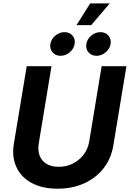

<svg xmlns="http://www.w3.org/2000/svg" viewBox="-20 -1126 781 1156"><path d="M326.9 10.1Q234.7 10.1 170.9 -24.3Q107.1 -58.7 78.8 -119.9Q50.4 -181 63.4 -260.2L140.9 -727.5H290.1L213.4 -262.8Q206.4 -220.1 218.8 -188.4Q231.3 -156.6 260.5 -139.2Q289.8 -121.7 332.9 -121.7Q380.3 -121.7 419.4 -141.7Q458.4 -161.6 484.1 -195.7Q509.8 -229.9 516.8 -272.5L592 -727.5H741.2L662.4 -250.4Q649.4 -171 603.3 -112.4Q557.1 -53.7 486.1 -21.8Q415 10.1 326.9 10.1ZM560.9 -790Q530.7 -790 512.8 -811Q495 -831.9 499.8 -861.3Q504.6 -890.8 529.5 -911.6Q554.4 -932.4 584.7 -932.4Q615 -932.4 632.8 -911.6Q650.7 -890.8 645.9 -861.3Q641 -831.9 616.1 -811Q591.1 -790 560.9 -790ZM344.5 -790Q314.3 -790 296.5 -811Q278.6 -831.9 283.4 -861.3Q288.3 -890.8 313.2 -911.6Q338.1 -932.4 368.3 -932.4Q398.6 -932.4 416.4 -911.6Q434.3 -890.8 429.5 -861.3Q424.7 -831.9 399.7 -811Q374.7 -790 344.5 -790ZM440.5 -974.7 522.9 -1105.5H640.6L529.2 -974.7Z"/></svg>

Font: Inter
Style: Italic
Weight: 400
Italic angle: -9.3988°
Designer: Rasmus Andersson
Foundry: rsms
Version: Version 4.001;git-66647c0bb